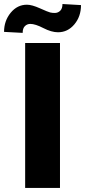

<svg xmlns="http://www.w3.org/2000/svg" viewBox="-58 -922 417 942"><path d="M236.3 0H65.4V-710.9H236.3ZM339.4 -897Q339.4 -841.3 306.9 -802.5Q274.4 -763.7 226.6 -763.7Q194.3 -763.7 154.8 -784.2Q115.2 -804.7 90.8 -804.7Q75.2 -804.7 64.2 -793.9Q53.2 -783.2 53.2 -760.7L-38.1 -765.6Q-38.1 -819.8 -5.6 -859.4Q26.9 -898.9 74.2 -898.9Q98.6 -898.9 138.2 -881.1Q177.7 -863.3 188.2 -860.8Q198.7 -858.4 210.4 -858.4Q226.1 -858.4 237.3 -869.1Q248.5 -879.9 248.5 -902.3Z"/></svg>

Font: Roboto
Style: Regular
Weight: 900
Designer: Google
Version: Version 2.001171; 2014